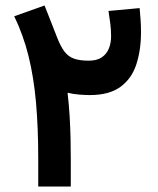

<svg xmlns="http://www.w3.org/2000/svg" viewBox="-20 -686 581 706"><path d="M493.4 -656.2 378.9 -645.7Q382.4 -623.9 385.4 -600.7Q388.5 -577.5 388.5 -552.2Q388.5 -527.6 380.2 -507.4Q372 -487.2 354 -475Q335.9 -462.9 306.2 -462.9Q271.8 -462.9 250.9 -470.8Q230.1 -478.7 216.6 -497Q203 -515.3 190.7 -546.4Q177.3 -579.9 167.4 -606Q157.4 -632 143.8 -665.8L32.3 -626.2Q65.4 -558.2 84.8 -480.3Q104.1 -402.3 112.4 -309.3Q120.6 -216.2 120.6 -102.1V0H240.3V-100.6Q240.3 -138.4 239.4 -178.1Q238.5 -217.8 236 -259.5Q233.5 -301.2 228.4 -345Q249.8 -339.7 272.3 -338.1Q294.8 -336.4 310.1 -336.4Q381.1 -336.4 422.3 -366.2Q463.5 -395.9 481 -448.4Q498.5 -501 498.5 -568.8Q498.5 -590.1 497 -612.5Q495.4 -634.9 493.4 -656.2Z"/></svg>

Font: Vazirmatn
Style: Regular
Weight: 400
Designer: Saber Rastikerdar
Foundry: Saber Rastikerdar
Version: Version 33.003;September 2, 2022;FontCreator 14.0.0.2862 64-